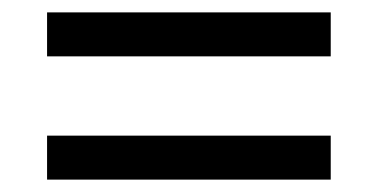

<svg xmlns="http://www.w3.org/2000/svg" viewBox="-20 -507 612 310"><path d="M56 -416H514V-487H56ZM56 -217H514V-288H56Z"/></svg>

Font: Noto Sans Sinhala UI
Style: Regular
Weight: 400
Designer: Jelle Bosma - Monotype Design Team
Foundry: Monotype Imaging Inc.
Version: Version 2.006